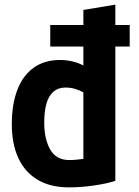

<svg xmlns="http://www.w3.org/2000/svg" viewBox="-20 -797 600 829"><path d="M278 12Q197 12 142 -21Q87 -54 59 -115Q31 -176 31 -260Q31 -346 54.5 -408Q78 -470 124.5 -504Q171 -538 239 -538Q267 -538 294 -531.5Q321 -525 340 -514V-596H197V-689H340V-754L478 -777V-689H540V-596H478V-16Q440 -4 385.5 4Q331 12 278 12ZM279 -106Q296 -106 310.5 -107.5Q325 -109 340 -111V-398Q325 -407 305 -413Q285 -419 262 -419Q231 -419 210.5 -401Q190 -383 180.5 -349.5Q171 -316 171 -267Q171 -196 197 -151Q223 -106 279 -106Z"/></svg>

Font: Ubuntu Sans Mono
Style: Bold
Weight: 700
Monospace: yes
Designer: Dalton Maag Ltd
Foundry: Dalton Maag Ltd
Version: Version 1.006